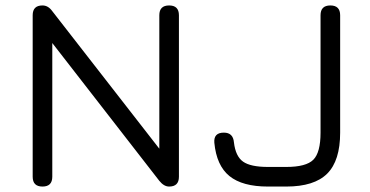

<svg xmlns="http://www.w3.org/2000/svg" viewBox="-20 -685 1359 705"><path d="M172 -36Q172 0 136 0Q100 0 100 -36V-629Q100 -665 136 -665Q157 -665 172 -644L565 -139V-629Q565 -665 601 -665Q637 -665 637 -629V-36Q637 0 601 0Q582 0 565 -21L172 -527ZM964 0Q870 0 822.5 -38.5Q775 -77 767 -161Q764 -198 802 -198Q836 -198 839 -162Q845 -111 872.5 -91.5Q900 -72 964 -72H1031Q1104 -72 1130.5 -98.5Q1157 -125 1157 -198V-629Q1157 -665 1193 -665Q1229 -665 1229 -629V-198Q1229 -95 1181.5 -47.5Q1134 0 1031 0Z"/></svg>

Font: Jura SemiBold
Style: Regular
Weight: 600
Designer: Daniel Johnson, Alexei Vanyashin
Foundry: Daniel Johnson
Version: Version 5.103